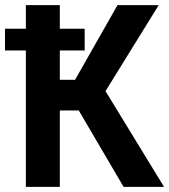

<svg xmlns="http://www.w3.org/2000/svg" viewBox="-25 -731 662 751"><path d="M209 -710.9V0H76.2V-710.9ZM595.7 -710.9 340.8 -298.8H175.3L157.2 -418.9H268.6L434.6 -710.9ZM458.5 0 270.5 -320.3 359.4 -420.9 616.7 0ZM306.2 -618.7V-533.7H-5.4V-618.7Z"/></svg>

Font: Roboto SemiCondensed SemiBold
Style: Regular
Weight: 600
Width: 4
Designer: Christian Robertson
Foundry: Google
Version: Version 3.009; 2024